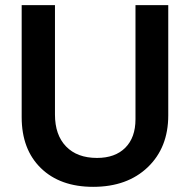

<svg xmlns="http://www.w3.org/2000/svg" viewBox="-20 -714 736 744"><path d="M341 10Q213 10 138.5 -62.5Q64 -135 64 -260V-694H193V-270Q193 -191 236 -146.5Q279 -102 356 -102Q426 -102 465.5 -141.5Q505 -181 505 -252V-694H632V-267Q632 -142 552.5 -66Q473 10 341 10Z"/></svg>

Font: Cantarell
Style: Bold
Weight: 700
Designer: Dave Crossland, Nikolaus Waxweiler, Florian Fecher, Jacques Le Bailly, Eben Sorkin, Alexei Vanyashin, Alexios Zavras, Em
Version: Version 0.303